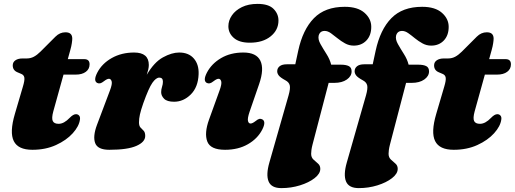

<svg xmlns="http://www.w3.org/2000/svg" viewBox="-20 -755 2646 987"><path d="M89.5 -375 69.5 -383.5Q45.5 -393.5 45.5 -419Q45.5 -435.5 59.2 -445Q73 -454.5 96 -454.5H117Q137.5 -454.5 154.2 -463.5Q171 -472.5 188 -489.5L265 -566.5Q287.5 -589 316.5 -589Q351.5 -589 351.5 -556.5Q351.5 -548 349.2 -532.8Q347 -517.5 341.5 -498L328.5 -451H413Q440.5 -451 440.5 -424.5Q440.5 -400 421.2 -385.8Q402 -371.5 369.5 -371.5H306.5L254 -182.5Q244.5 -147.5 251.2 -133Q258 -118.5 281.5 -118.5Q309 -118.5 338.5 -149.5Q356.5 -168 370.5 -168Q380.5 -168 386.8 -160.8Q393 -153.5 391 -140.5Q386.5 -106 354 -70Q321.5 -34 268 -9.5Q214.5 15 146.5 15Q73 15 50.8 -29.8Q28.5 -74.5 56.5 -169.5L97.5 -309Q107.5 -342 105.2 -355.8Q103 -369.5 89.5 -375Z M480 -328.5Q458.5 -339.5 480 -381.5Q504 -428 554.2 -456.5Q604.5 -485 669.5 -485Q745 -485 745 -421Q745 -410 742 -397Q739 -384 734.5 -370.5Q772.5 -435.5 817.8 -460.2Q863 -485 901 -485Q950 -485 976.5 -454.2Q1003 -423.5 1001 -373.5Q998.5 -307 960.8 -269.5Q923 -232 875 -232Q839 -232 823.8 -247.2Q808.5 -262.5 808.5 -281Q808.5 -295.5 813 -308.8Q817.5 -322 817.5 -335Q817.5 -356 799 -356Q782 -356 763.2 -329.2Q744.5 -302.5 716.5 -224Q704 -188 699.2 -166.2Q694.5 -144.5 694.5 -126Q694.5 -107.5 702.5 -99.2Q710.5 -91 718.5 -82.8Q726.5 -74.5 726.5 -56Q726.5 -25 681 -5Q635.5 15 542 15Q482 15 469.2 -19.5Q456.5 -54 478.5 -113L545 -289.5Q558 -323.5 554 -336.8Q550 -350 540 -350Q530.5 -350 515 -338Q503 -328.5 495.2 -326.8Q487.5 -325 480 -328.5Z M1264 -535.5Q1210 -535.5 1182 -560Q1154 -584.5 1154 -620Q1154 -649.5 1172 -675.8Q1190 -702 1223.5 -718.5Q1257 -735 1304 -735Q1360.5 -735 1386 -709.5Q1411.5 -684 1411.5 -649.5Q1411.5 -600.5 1371.2 -568Q1331 -535.5 1264 -535.5ZM1263 -180.5Q1251.5 -146.5 1254.8 -133.2Q1258 -120 1268 -120Q1277.5 -120 1293 -132Q1305 -142 1312.8 -143.8Q1320.5 -145.5 1328 -141.5Q1349.5 -130.5 1328 -88.5Q1304 -42 1254.2 -13.5Q1204.5 15 1137 15Q1061.5 15 1045.5 -27.8Q1029.5 -70.5 1054.5 -140L1108.5 -289.5Q1121 -323.5 1117.2 -336.8Q1113.5 -350 1103.5 -350Q1094 -350 1078.5 -338Q1066.5 -328.5 1058.8 -326.8Q1051 -325 1043.5 -328.5Q1022 -339.5 1043.5 -381.5Q1067.5 -427.5 1116.2 -456.2Q1165 -485 1231 -485Q1298 -485 1318.5 -442.8Q1339 -400.5 1312 -322.5Z M1405 -388.5Q1405 -404.5 1417.5 -414.5Q1430 -424.5 1454.5 -424.5H1498L1513 -494Q1536.5 -603 1593.8 -661.5Q1651 -720 1752 -720Q1819 -720 1853.8 -689.2Q1888.5 -658.5 1888.5 -617Q1888.5 -573 1863.5 -546.8Q1838.5 -520.5 1798.5 -520.5Q1774.5 -520.5 1753.8 -532Q1733 -543.5 1715 -558.2Q1697 -573 1680.8 -584.5Q1664.5 -596 1649 -596Q1624.5 -596 1618 -571.5Q1614 -552.5 1627.5 -528.5Q1641 -504.5 1658.2 -477.5Q1675.5 -450.5 1682.5 -422.5H1732Q1758.5 -422.5 1773 -415.2Q1787.5 -408 1787.5 -388Q1787.5 -363.5 1763 -346.2Q1738.5 -329 1698.5 -329H1669.5L1586.5 -11.5Q1582.5 4 1581 15.8Q1579.5 27.5 1579.5 35.5Q1579.5 54 1591.2 65Q1603 76 1614.8 86Q1626.5 96 1626.5 113Q1626.5 138 1597.2 160.8Q1568 183.5 1522.2 197.8Q1476.5 212 1426.5 212Q1375 212 1360.8 177.8Q1346.5 143.5 1365 79.5L1463.5 -265Q1473.5 -300.5 1469.5 -316.5Q1465.5 -332.5 1447.5 -342Q1421 -356.5 1413 -367Q1405 -377.5 1405 -388.5ZM1803 -388.5Q1803 -404.5 1815.5 -414.5Q1828 -424.5 1852.5 -424.5H1896L1911 -494Q1934.5 -603 1991.8 -661.5Q2049 -720 2150 -720Q2217 -720 2251.8 -689.2Q2286.5 -658.5 2286.5 -617Q2286.5 -573 2261.5 -546.8Q2236.5 -520.5 2196.5 -520.5Q2172.5 -520.5 2151.8 -532Q2131 -543.5 2113 -558.2Q2095 -573 2078.8 -584.5Q2062.5 -596 2047 -596Q2022.5 -596 2016 -571.5Q2012 -552.5 2025.5 -528.5Q2039 -504.5 2056.2 -477.5Q2073.5 -450.5 2080.5 -422.5H2130Q2156.5 -422.5 2171 -415.2Q2185.5 -408 2185.5 -388Q2185.5 -363.5 2161 -346.2Q2136.5 -329 2096.5 -329H2067.5L1984.5 -11.5Q1980.5 4 1979 15.8Q1977.5 27.5 1977.5 35.5Q1977.5 54 1989.2 65Q2001 76 2012.8 86Q2024.5 96 2024.5 113Q2024.5 138 1995.2 160.8Q1966 183.5 1920.2 197.8Q1874.5 212 1824.5 212Q1773 212 1758.8 177.8Q1744.5 143.5 1763 79.5L1861.5 -265Q1871.5 -300.5 1867.5 -316.5Q1863.5 -332.5 1845.5 -342Q1819 -356.5 1811 -367Q1803 -377.5 1803 -388.5Z M2255.5 -375 2235.5 -383.5Q2211.5 -393.5 2211.5 -419Q2211.5 -435.5 2225.2 -445Q2239 -454.5 2262 -454.5H2283Q2303.5 -454.5 2320.2 -463.5Q2337 -472.5 2354 -489.5L2431 -566.5Q2453.5 -589 2482.5 -589Q2517.5 -589 2517.5 -556.5Q2517.5 -548 2515.2 -532.8Q2513 -517.5 2507.5 -498L2494.5 -451H2579Q2606.5 -451 2606.5 -424.5Q2606.5 -400 2587.2 -385.8Q2568 -371.5 2535.5 -371.5H2472.5L2420 -182.5Q2410.5 -147.5 2417.2 -133Q2424 -118.5 2447.5 -118.5Q2475 -118.5 2504.5 -149.5Q2522.5 -168 2536.5 -168Q2546.5 -168 2552.8 -160.8Q2559 -153.5 2557 -140.5Q2552.5 -106 2520 -70Q2487.5 -34 2434 -9.5Q2380.5 15 2312.5 15Q2239 15 2216.8 -29.8Q2194.5 -74.5 2222.5 -169.5L2263.5 -309Q2273.5 -342 2271.2 -355.8Q2269 -369.5 2255.5 -375Z"/></svg>

Font: Fraunces 9pt S000 Black
Style: Italic
Weight: 900
Italic angle: -16°
Version: Version 1.000; ttfautohint (v1.8.3)